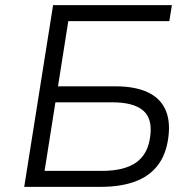

<svg xmlns="http://www.w3.org/2000/svg" viewBox="-20 -725 744 745"><path d="M74 0 186 -705H647L637 -643H245L205 -390H429Q502 -390 551 -368Q600 -346 621 -301.5Q642 -257 633 -190Q624 -124 591 -82Q558 -40 502.5 -20Q447 0 372 0ZM153 -62H376Q463 -62 509 -95Q555 -128 563 -197Q572 -265 535 -296.5Q498 -328 415 -328H195Z"/></svg>

Font: Nunito Sans 7pt Light
Style: Italic
Weight: 300
Italic angle: -9°
Designer: Vernon Adams
Foundry: Vernon Adams
Version: Version 3.101;gftools[0.9.27]